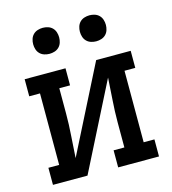

<svg xmlns="http://www.w3.org/2000/svg" viewBox="-109 -824 819 913"><g transform="rotate(-15 300.0 -367.0)"><path d="M39 0V-84H92V-436H39V-520H240V-436H187V-312Q187 -258 183 -204Q179 -150 176 -95L391 -520H561V-436H508V-84H561V0H360V-84H413V-208Q413 -262 417 -316Q421 -370 424 -425L209 0ZM415 -606Q402 -606 389.5 -610Q377 -614 368 -623Q359 -632 355 -644.5Q351 -657 351 -670Q351 -683 355 -695.5Q359 -708 368 -717Q377 -726 389.5 -730Q402 -734 415 -734Q428 -734 440.5 -730Q453 -726 462 -717Q471 -708 475 -695.5Q479 -683 479 -670Q479 -657 475 -644.5Q471 -632 462 -623Q453 -614 440.5 -610Q428 -606 415 -606ZM185 -606Q172 -606 159.5 -610Q147 -614 138 -623Q129 -632 125 -644.5Q121 -657 121 -670Q121 -683 125 -695.5Q129 -708 138 -717Q147 -726 159.5 -730Q172 -734 185 -734Q198 -734 210.5 -730Q223 -726 232 -717Q241 -708 245 -695.5Q249 -683 249 -670Q249 -657 245 -644.5Q241 -632 232 -623Q223 -614 210.5 -610Q198 -606 185 -606Z"/></g></svg>

Font: Iosevka Etoile Medium
Style: Regular
Weight: 500
Designer: Belleve Invis
Foundry: Belleve Invis
Version: Version 22.1.2; ttfautohint (v1.8.4)